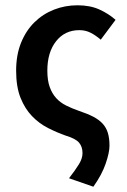

<svg xmlns="http://www.w3.org/2000/svg" viewBox="-20 -523 479 726"><path d="M333 183 241 151Q265 120 278.5 98Q292 76 292 56Q292 32 279 16.5Q266 1 229 -10Q195 -22 161.5 -39Q128 -56 101 -84Q74 -112 57.5 -153.5Q41 -195 41 -256Q41 -315 59.5 -361Q78 -407 110 -438.5Q142 -470 184 -486.5Q226 -503 273 -503Q321 -503 356 -487Q391 -471 417 -448L361 -373Q341 -390 322 -399.5Q303 -409 280 -409Q225 -409 192 -367Q159 -325 159 -256Q159 -219 168 -194Q177 -169 192.5 -152Q208 -135 230 -124Q252 -113 278 -104Q311 -93 333 -81.5Q355 -70 368.5 -55Q382 -40 388 -20Q394 0 394 28Q394 54 379.5 96Q365 138 333 183Z"/></svg>

Font: Processing Sans Pro Semibold
Style: Regular
Weight: 600
Designer: Paul D. Hunt
Foundry: Adobe Systems Incorporated
Version: Version 2.020;PS 2.000;hotconv 1.0.86;makeotf.lib2.5.63406